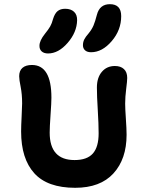

<svg xmlns="http://www.w3.org/2000/svg" viewBox="-20 -938 695 919"><path d="M416 -688Q397 -688 387 -697.3Q377 -706.5 377 -721.2Q377 -736.3 383.1 -748.8Q389.2 -761.2 403.8 -777.8Q419.4 -796.9 427.5 -815.9Q435.5 -835 443.8 -867.2Q457 -918 505.9 -918Q560.1 -918 560.1 -860.8Q560.1 -793.9 514.6 -741Q469.2 -688 416 -688ZM210 -682.1Q190.4 -682.1 179.4 -692.1Q168.5 -702.1 168.9 -719.2Q168.9 -743.2 194.8 -775.9Q211.9 -796.9 220.2 -811.5Q228.5 -826.2 233.9 -847.2Q242.2 -874 255.9 -885Q269.5 -896 292 -896Q318.8 -896 334.2 -881.8Q349.6 -867.7 349.1 -840.8Q347.7 -783.2 303.7 -732.7Q259.8 -682.1 210 -682.1ZM339.8 -39.1Q207 -39.1 144 -108.9Q81.1 -178.7 81.1 -308.1Q81.1 -334.5 83.5 -381.1Q85.9 -427.7 85.9 -442.9Q85.9 -487.3 78.9 -522Q71.8 -556.6 71.8 -573.2Q71.8 -599.6 87.6 -613.3Q103.5 -627 132.8 -627Q226.1 -627 226.1 -470.2Q226.1 -446.3 221.9 -387.7Q217.8 -329.1 217.8 -303.2Q217.8 -171.9 336.9 -171.9Q396.5 -171.9 424.3 -203.1Q452.1 -234.4 452.1 -299.8Q452.1 -344.2 448 -411.1Q443.8 -478 443.8 -519Q443.8 -566.4 467.5 -594.2Q491.2 -622.1 529.8 -622.1Q557.6 -622.1 573.2 -607.4Q588.9 -592.8 588.9 -564.9Q588.9 -551.3 584 -512.5Q579.1 -473.6 579.1 -441.9Q579.1 -418 582.5 -369.4Q585.9 -320.8 585.9 -293Q585.9 -176.8 522.9 -107.9Q460 -39.1 339.8 -39.1Z"/></svg>

Font: Shantell Sans Irregular
Style: Regular
Weight: 600
Designer: Stephen Nixon, Anya Danilova, Shantell Martin
Foundry: Arrow Type
Version: Version 1.006;[9816181b4]